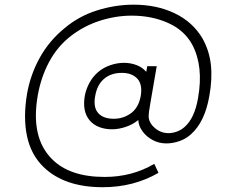

<svg xmlns="http://www.w3.org/2000/svg" viewBox="-20 -692 989 822"><path d="M798 -117.5Q777 -98 748.5 -88Q720 -78 692.5 -78Q660.5 -78 634 -92.2Q607.5 -106.5 591.5 -128Q581 -142.5 577 -153.5Q573 -164.5 572 -178Q549.5 -159.5 519 -149Q488.5 -138.5 459.5 -138.5Q429.5 -138.5 404.8 -148Q380 -157.5 363.5 -177Q331 -216 343.5 -284.5Q349 -311.5 363 -337.5Q377 -363.5 400 -383.5Q423 -403 452.5 -413Q482 -423 510.5 -423Q539 -423 564.2 -413.5Q589.5 -404 606 -384.5L610.5 -408.5H651L624 -252Q616.5 -212 616.5 -193Q616.5 -174.5 631 -156Q660.5 -122 701 -122Q720 -122 738.8 -129.2Q757.5 -136.5 771 -149Q813.5 -187 828 -273Q852 -408.5 803 -501Q768.5 -563.5 699 -594Q629.5 -625 543.5 -625Q476 -625 407 -603Q340.5 -581.5 285.5 -539.5Q226.5 -494.5 190.8 -427.8Q155 -361 141.5 -282.5Q110.5 -103.5 202 -11.5Q277.5 65.5 428 65.5Q545.5 65.5 640.5 9.5L658.5 48Q552 109.5 420 109.5Q255.5 109.5 166.5 23Q139 -3.5 121.2 -37.2Q103.5 -71 95.2 -111Q87 -151 87.2 -196.5Q87.5 -242 96 -291.5Q110.5 -373.5 150.8 -445.8Q191 -518 256 -571Q317 -622.5 394 -647Q473 -672 552 -672Q650.5 -672 727 -635.5Q804 -599 846 -529Q876 -476.5 882.8 -415Q889.5 -353.5 876 -280Q857 -170.5 798 -117.5ZM570 -353Q546.5 -380 502 -380Q454.5 -380 425 -354Q396 -329.5 387.5 -281Q379 -234 399 -209.5Q420.5 -183.5 467.5 -183.5Q510.5 -183.5 545 -210.5Q574 -234.5 582.5 -281Q590.5 -327.5 570 -353Z"/></svg>

Font: Russisch Sans ExtraLight
Style: Italic
Weight: 200
Width: 4
Italic angle: -10°
Designer: Michael Sharanda (font) & Cristiano Sobral (main changes)
Foundry: Michael Sharanda
Version: Version 2.00;September 8, 2020;FontCreator 13.0.0.2681 64-bi